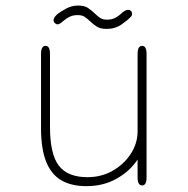

<svg xmlns="http://www.w3.org/2000/svg" viewBox="-20 -642 659 674"><path d="M140 -481Q155.5 -481 155.5 -452.5V-197Q155.5 -101 186.5 -60.5Q217.5 -20 287 -20Q336 -20 375.8 -42.8Q415.5 -65.5 439.2 -102.2Q463 -139 463 -181V-452.5Q463 -481 479 -481Q494.5 -481 494.5 -452.5V-19.5Q494.5 9 479 9Q463 9 463 -19.5V-82Q436.5 -41.5 389.8 -15Q343 11.5 283.5 11.5Q230.5 11.5 195 -9.2Q159.5 -30 141.8 -75Q124 -120 124 -192.5V-452.5Q124 -481 140 -481ZM354.5 -540.5Q332.5 -540.5 320 -548.5Q307.5 -556.5 295.5 -568Q284.5 -578.5 275.8 -583.8Q267 -589 252 -589Q236 -589 223.8 -582.8Q211.5 -576.5 203 -569Q189.5 -556.5 182 -556.5Q177 -556.5 172.5 -561Q168 -565.5 168 -571Q168 -580.5 181.5 -592.5Q194.5 -602.5 213.5 -612.5Q232.5 -622.5 254 -622.5Q276 -622.5 288.2 -614.5Q300.5 -606.5 312.5 -595Q323 -584.5 332 -578.8Q341 -573 356.5 -573Q372 -573 383.8 -579Q395.5 -585 403.5 -592.5Q410.5 -599.5 417.2 -603.5Q424 -607.5 430 -607.5Q435.5 -607.5 439.5 -604Q443.5 -600.5 443.5 -594Q443.5 -586 439.5 -583.5Q430 -572.5 407.2 -556.5Q384.5 -540.5 354.5 -540.5Z"/></svg>

Font: Sono Monospace ExtraLight
Style: Regular
Weight: 250
Version: Version 2.112